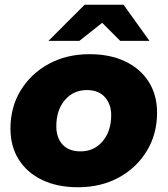

<svg xmlns="http://www.w3.org/2000/svg" viewBox="-20 -779 705 808"><path d="M308 9Q222 9 158 -21.5Q94 -52 59 -107.5Q24 -163 24 -238Q24 -328 67 -398.5Q110 -469 185 -510Q260 -551 357 -551Q443 -551 507 -520.5Q571 -490 606 -434.5Q641 -379 641 -305Q641 -215 598 -144Q555 -73 480 -32Q405 9 308 9ZM319 -142Q376 -142 412 -184.5Q448 -227 448 -295Q448 -340 421.5 -370Q395 -400 346 -400Q289 -400 253 -358Q217 -316 217 -247Q217 -199 243.5 -170.5Q270 -142 319 -142ZM184 -607 336 -759H500L609 -607H486L410 -683L314 -607Z"/></svg>

Font: Montserrat ExtraBold
Style: Italic
Weight: 800
Italic angle: -11.3°
Designer: Julieta Ulanovsky
Foundry: Julieta Ulanovsky
Version: Version 9.000; ttfautohint (v1.8.4.7-5d5b)